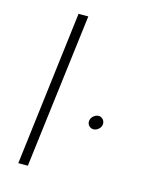

<svg xmlns="http://www.w3.org/2000/svg" viewBox="-114 -837 732 913"><g transform="rotate(15 251.5 -380.0)"><path d="M206 -760 112 0H65L158 -760ZM338 -278Q338 -293 350 -304.5Q362 -316 377 -316Q388 -316 397 -307Q406 -298 406 -285Q406 -270 394 -259Q382 -248 368 -248Q356 -248 347 -256.5Q338 -265 338 -278Z"/></g></svg>

Font: Josefin Sans Light
Style: Italic
Weight: 300
Italic angle: -7°
Designer: Santiago Orozco
Foundry: Typemade
Version: Version 2.000